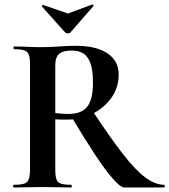

<svg xmlns="http://www.w3.org/2000/svg" viewBox="-20 -831 750 851"><path d="M530 0Q515 0 481.5 -37.5Q448 -75 401 -146Q354 -217 295 -316L387 -344Q467 -223 523.5 -150Q580 -77 624 -44.5Q668 -12 708 -12Q710 -12 710 -6Q710 0 708 0Q638 0 594 0Q550 0 530 0ZM315 -628Q407 -628 456.5 -594.5Q506 -561 506 -501Q506 -442 473 -396.5Q440 -351 388.5 -326Q337 -301 280 -301Q266 -301 251.5 -301Q237 -301 225 -302V-81Q225 -52 230 -37Q235 -22 250 -17Q265 -12 296 -12Q298 -12 298 -6Q298 0 296 0Q270 0 238 -1Q206 -2 168 -2Q132 -2 99.5 -1Q67 0 41 0Q38 0 38 -6Q38 -12 41 -12Q72 -12 87 -17Q102 -22 107.5 -37Q113 -52 113 -81V-544Q113 -573 108 -587.5Q103 -602 88 -607.5Q73 -613 42 -613Q40 -613 40 -619Q40 -625 42 -625Q68 -625 100 -623.5Q132 -622 168 -622Q201 -622 240.5 -625Q280 -628 315 -628ZM392 -463Q392 -522 380 -553Q368 -584 347 -595.5Q326 -607 299 -607Q259 -607 242 -592Q225 -577 225 -542V-330Q239 -328 255 -327Q271 -326 283 -326Q342 -326 367 -358.5Q392 -391 392 -463ZM269 -687 166 -802Q165 -805 168 -808Q171 -811 172 -809L281 -771L389 -811Q391 -812 393.5 -809Q396 -806 394 -804L292 -687Q288 -683 281 -683Q274 -683 269 -687Z"/></svg>

Font: Cormorant Garamond Light
Style: Bold
Weight: 700
Version: Version 4.001